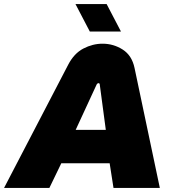

<svg xmlns="http://www.w3.org/2000/svg" viewBox="-61 -929 851 949"><path d="M-41 0 276 -609Q305 -665 351 -689Q397 -713 446 -713Q500 -713 545.5 -684Q591 -655 604 -593L729 0H500L481 -122H242L183 0ZM313 -287H462L432 -512Q432 -515 430 -516.5Q428 -518 425 -518Q423 -518 421 -516.5Q419 -515 417 -512ZM383 -773 312 -909H466L537 -773Z"/></svg>

Font: MuseoModerno Thin Black
Style: Italic
Weight: 900
Italic angle: -9°
Version: Version 1.003